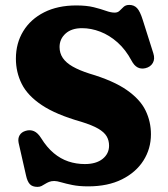

<svg xmlns="http://www.w3.org/2000/svg" viewBox="-20 -735 676 773"><path d="M334.9 15.3Q298.5 15.3 271.8 9.9Q245.2 4.5 227 -0.9Q208.9 -6.3 198.5 -6.3Q186.4 -6.3 177.7 -2.7Q169 0.9 161.7 5.5Q154.5 10.2 147.3 13.8Q140.1 17.4 131.1 17.4Q110.5 17.4 100.3 6.6Q90 -4.2 84.7 -29L55 -159.7Q51.4 -177.6 58.9 -190.4Q66.4 -203.3 83.6 -208.3Q101.2 -213.7 116.8 -206.9Q132.4 -200.1 145.6 -178.9Q168.6 -141.8 196.1 -118.7Q223.6 -95.7 255.1 -85.1Q286.6 -74.5 321.5 -74.5Q367 -74.5 393 -95.2Q419 -116 419.1 -148.3Q419.2 -169.5 409.4 -186.2Q399.6 -202.9 375.3 -217.1Q350.9 -231.2 306.9 -244.8Q205.4 -273.6 148.2 -311.9Q91.1 -350.1 67.6 -397.1Q44 -444.1 44 -498.9Q44 -561.1 73.7 -609.6Q103.3 -658 158 -685.6Q212.7 -713.1 287 -713.1Q328.6 -713.1 357.5 -705.9Q386.4 -698.7 406.5 -691.4Q426.6 -684.2 441.8 -684.2Q454.1 -684.2 461.7 -691.9Q469.4 -699.7 477.8 -707.4Q486.2 -715.2 500.7 -715.2Q519.6 -715.2 531.8 -702.3Q544 -689.4 554.8 -654.6L597.3 -520.5Q604.6 -497.7 595.2 -481.5Q585.9 -465.3 565.2 -460.4Q547.4 -456.4 533.7 -463.8Q520 -471.1 509.6 -490.8Q486 -535.1 453.3 -564.2Q420.6 -593.2 383.7 -607.4Q346.9 -621.6 310.2 -621.6Q268 -621.6 243.9 -599.8Q219.8 -578 219.8 -545.6Q219.8 -520.9 232.9 -501.5Q246 -482.2 272.7 -467Q299.4 -451.8 339.9 -438.8Q436.7 -410.2 490.5 -372.5Q544.4 -334.9 566.1 -289.9Q587.8 -245 587.7 -194.2Q587.6 -136.1 557.5 -88.6Q527.5 -41.2 470.9 -12.9Q414.4 15.3 334.9 15.3Z"/></svg>

Font: Fraunces SuperSoft 9pt
Style: Regular
Weight: 900
Version: Version 1.000;[b76b70a41]